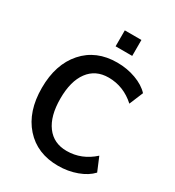

<svg xmlns="http://www.w3.org/2000/svg" viewBox="-218 -1054 1089 1192"><g transform="rotate(30 327.0 -458.0)"><path d="M615.2 -75.2Q579.1 -36.1 516.6 -13.2Q454.1 9.8 382.8 9.8Q232.4 9.8 143.6 -90.3Q54.7 -190.4 54.7 -359.4Q54.7 -528.3 143.6 -628.9Q232.4 -729.5 382.8 -729.5Q454.1 -729.5 516.6 -706.5Q579.1 -683.6 615.2 -644.5L574.2 -545.9Q490.2 -622.1 382.8 -622.1Q290 -622.1 238.8 -553.2Q187.5 -484.4 187.5 -359.4Q187.5 -234.4 238.8 -165.5Q290 -96.7 382.8 -96.7Q490.2 -96.7 574.2 -172.9ZM322.3 -811.5V-925.8H441.4V-811.5Z"/></g></svg>

Font: Min Sans SemiBold
Style: Regular
Weight: 600
Designer: Jinseong-Kim, NotoSansCJK, Nunito
Foundry: Jinseong-Kim
Version: Version 1.400;Glyphs 3.1.2 (3151)